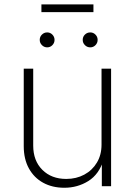

<svg xmlns="http://www.w3.org/2000/svg" viewBox="-20 -865 626 892"><path d="M278.8 7.3Q223.1 7.3 180.7 -15.9Q138.2 -39.1 114.3 -82.5Q90.3 -126 90.3 -186V-545.9H134.3V-188.5Q134.3 -118.2 176.8 -75.9Q219.2 -33.7 287.6 -33.7Q334.5 -33.7 371.6 -53.7Q408.7 -73.7 430.2 -109.6Q451.7 -145.5 451.7 -192.9V-545.9H496.1V0H453.1V-122.1H460.9Q440.4 -55.2 390.4 -23.9Q340.3 7.3 278.8 7.3ZM399.4 -645Q384.8 -645 374.5 -655.3Q364.3 -665.5 364.3 -679.7Q364.3 -694.3 374.5 -704.3Q384.8 -714.4 399.4 -714.4Q413.6 -714.4 423.6 -704.1Q433.6 -693.8 433.6 -679.7Q433.6 -665.5 423.6 -655.3Q413.6 -645 399.4 -645ZM199.2 -645Q185.1 -645 174.8 -655.3Q164.6 -665.5 164.6 -679.7Q164.6 -694.3 174.8 -704.3Q185.1 -714.4 199.2 -714.4Q213.4 -714.4 223.4 -704.1Q233.4 -693.8 233.4 -679.7Q233.4 -665.5 223.4 -655.3Q213.4 -645 199.2 -645ZM414.1 -844.7V-808.6H172.4V-844.7Z"/></svg>

Font: Inter ExtraLight
Style: Regular
Weight: 250
Designer: Rasmus Andersson
Foundry: rsms
Version: Version 4.001;git-66647c0bb